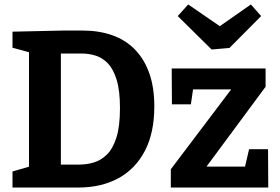

<svg xmlns="http://www.w3.org/2000/svg" viewBox="-20 -841 1256 861"><path d="M351 -704Q424 -704 483.5 -683Q543 -662 585 -619Q627 -576 649.5 -512.5Q672 -449 672 -364Q672 -245 629.5 -164Q587 -83 510.5 -41.5Q434 0 330 0H36V-72L129 -99L110 -70V-630L131 -601L36 -627V-699L263 -704ZM337 -103Q369 -103 401 -112.5Q433 -122 459.5 -148Q486 -174 502 -224Q518 -274 518 -356Q518 -435 503 -483.5Q488 -532 463 -557.5Q438 -583 407.5 -592Q377 -601 347 -601H231L253 -623V-81L231 -103ZM1182 -172 1183 0H746V-82L1037 -467L1055 -440H812L850 -470L836 -373H751L750 -534H1171V-452L878 -56L873 -94H1106L1070 -56L1097 -172ZM1105 -821 1151 -769 1009 -626 929 -619 777 -769 824 -821 1016 -689 919 -691Z"/></svg>

Font: Bitter Thin
Style: Bold
Weight: 700
Version: Version 3.021